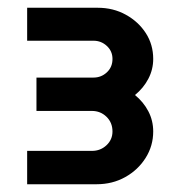

<svg xmlns="http://www.w3.org/2000/svg" viewBox="-20 -720 465 495"><path d="M50 -245V-331H217Q239 -331 254.5 -345.5Q270 -360 270 -381Q270 -404 254.5 -419Q239 -434 217 -434H74V-520H221Q241 -520 255.5 -533.5Q270 -547 270 -568Q270 -588 255.5 -601.5Q241 -615 221 -615H50V-700H232Q272 -700 304.5 -682Q337 -664 356 -634.5Q375 -605 375 -568Q375 -541 362.5 -517Q350 -493 328 -475Q350 -457 362.5 -433Q375 -409 375 -381Q375 -344 355.5 -313Q336 -282 303 -263.5Q270 -245 229 -245Z"/></svg>

Font: MuseoModerno Thin SemiBold
Style: Regular
Weight: 600
Version: Version 1.003